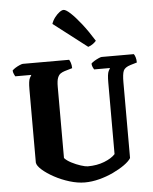

<svg xmlns="http://www.w3.org/2000/svg" viewBox="-63 -1042 869 1094"><g transform="rotate(-5 371.0 -495.0)"><path d="M378 0Q337 0 291 -14Q245 -28 204.5 -50Q164 -72 137.5 -95.5Q111 -119 109 -137V-557Q109 -605 117.5 -620.5Q126 -636 127 -637H35Q33 -641 28.5 -650Q24 -659 23 -671Q29 -678 41 -685.5Q53 -693 66 -698.5Q79 -704 84 -704H349Q353 -699 357.5 -685.5Q362 -672 362 -655L318 -642Q305 -638 294.5 -631Q284 -624 277.5 -607.5Q271 -591 271 -556V-149Q284 -134 310 -120.5Q336 -107 362.5 -98.5Q389 -90 402 -90Q455 -90 497 -106.5Q539 -123 560 -146V-556Q560 -605 568 -620.5Q576 -636 577 -637H486Q483 -642 479 -650.5Q475 -659 474 -671Q480 -678 492.5 -685.5Q505 -693 517.5 -698.5Q530 -704 535 -704H719Q724 -698 728 -685Q732 -672 732 -655L695 -644Q662 -634 654 -615Q646 -596 646 -549V-116Q635 -98 607 -78Q579 -58 541 -40Q503 -22 460.5 -11Q418 0 378 0ZM464 -768 272 -916Q278 -935 291 -952Q304 -969 318 -979.5Q332 -990 342 -990Q355 -990 381 -966Q407 -942 440.5 -899.5Q474 -857 510 -799Q505 -792 492.5 -782.5Q480 -773 464 -768Z"/></g></svg>

Font: Texturina 72pt Black
Style: Regular
Weight: 900
Designer: Guillermo Torres Carreño
Foundry: Omnibus-Type
Version: Version 1.002; ttfautohint (v1.8.3)